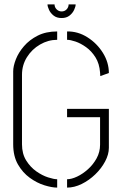

<svg xmlns="http://www.w3.org/2000/svg" viewBox="-20 -848 555 873"><path d="M260 -766Q238 -766 224 -777Q210 -788 203 -803Q196 -818 196 -828H228Q228 -815 237.5 -805.5Q247 -796 260 -796Q274 -796 283 -805.5Q292 -815 292 -828H324Q324 -818 317 -803Q310 -788 296 -777Q282 -766 260 -766ZM240 5Q216 5 182 -5.5Q148 -16 115.5 -39.5Q83 -63 61.5 -100.5Q40 -138 40 -192V-524Q40 -547 52 -578Q64 -609 89 -638Q114 -667 151.5 -686Q189 -705 240 -705V-667Q199 -667 162 -645.5Q125 -624 102.5 -588Q80 -552 80 -508V-192Q80 -149 99 -118.5Q118 -88 145 -69Q172 -50 198.5 -41.5Q225 -33 240 -33ZM285 5V-33Q305 -33 330.5 -45Q356 -57 380 -78.5Q404 -100 419.5 -128.5Q435 -157 435 -190V-315H285V-353H475V-176Q475 -146 458 -114Q441 -82 413 -55Q385 -28 351.5 -11.5Q318 5 285 5ZM436 -502 435 -518Q432 -559 414 -587.5Q396 -616 371.5 -633.5Q347 -651 323.5 -659Q300 -667 285 -667V-705Q334 -706 377.5 -678.5Q421 -651 448 -607.5Q475 -564 475 -516Z"/></svg>

Font: Stick No Bills ExtraLight
Style: Regular
Weight: 200
Designer: Kosala Senevirathne, Siva Puranthara, Lasantha Premarathna, Tharique Azeez
Foundry: mooniak
Version: Version 2.000